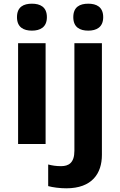

<svg xmlns="http://www.w3.org/2000/svg" viewBox="-20 -831 650 1040"><path d="M153 -811C108 -811 72 -794 72 -738C72 -683 108 -665 153 -665C197 -665 234 -683 234 -738C234 -794 197 -811 153 -811ZM377 -738C377 -683 413 -665 458 -665C502 -665 539 -683 539 -738C539 -794 502 -811 458 -811C413 -811 377 -794 377 -738ZM227 -597H78V-51H227ZM339 189C479 189 532 108 532 8V-597H383V-14C383 52 351 69 311 69C284 69 265 66 241 60V177C265 184 305 189 339 189Z"/></svg>

Font: Noto Sans Tamil UI
Style: Bold
Weight: 700
Designer: Jelle Bosma - Monotype Design Team
Foundry: Monotype Imaging Inc.
Version: Version 2.004